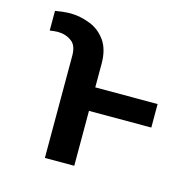

<svg xmlns="http://www.w3.org/2000/svg" viewBox="-87 -639 724 726"><g transform="rotate(15 275.5 -276.5)"><path d="M128 -456Q105 -473 74 -473L59 -472L43 -470V-547L71 -551Q91 -553 102 -553Q141 -553 181 -537Q217 -523 242 -488Q265 -454 265 -400V-307H509V-215H265V0H150V-400Q150 -441 128 -456Z"/></g></svg>

Font: Sinter Medium
Style: Regular
Weight: 500
Foundry: Adobe & rsms
Version: Version 1.000